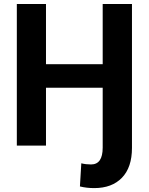

<svg xmlns="http://www.w3.org/2000/svg" viewBox="-20 -731 747 964"><path d="M210.9 -710.9V-408.7H495.6V-710.9H642.6V11.7Q642.6 109.4 592.3 161.4Q542 213.4 453.1 213.4Q414.6 213.4 381.3 205.1L388.2 88.9Q410.6 94.7 437 94.7Q495.6 94.7 495.6 10.3V-290.5H210.9V0H64.5V-710.9Z"/></svg>

Font: Robotiche
Style: Bold
Weight: 700
Designer: Google
Version: Version 2.001150; 2014